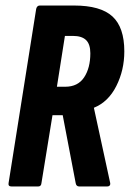

<svg xmlns="http://www.w3.org/2000/svg" viewBox="-20 -675 470 695"><path d="M22 0Q9 0 11 -12L111 -643Q114 -655 124 -655H248Q344 -655 387 -615.5Q430 -576 430 -489Q430 -421 401 -363.5Q372 -306 320 -285V-284L379 -12Q380 -7 377 -3.5Q374 0 368 0H267Q256 0 254 -12L207 -258H170L130 -12Q129 0 118 0ZM186 -361H216Q262 -361 284.5 -395Q307 -429 307 -482Q307 -515 291.5 -530Q276 -545 244 -545H215Z"/></svg>

Font: Sofia Sans Extra Condensed ExtraBold
Style: Italic
Weight: 800
Italic angle: -9°
Designer: Botio Nikoltchev, Ani Petrova
Foundry: lettersoup
Version: Version 4.101; ttfautohint (v1.8.4.7-5d5b)